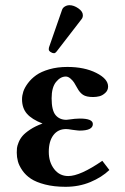

<svg xmlns="http://www.w3.org/2000/svg" viewBox="-20 -700 475 732"><path d="M245.1 -680.2Q261.2 -680.2 278.6 -668.2Q295.9 -656.2 295.9 -642.1Q295.9 -632.8 291 -627L196.8 -504.9Q190.9 -497.1 186 -497.1Q179.7 -497.1 172.9 -501.7Q166 -506.3 166 -511.2Q166 -517.1 167 -520L216.8 -663.1Q219.7 -670.9 227.8 -675.5Q235.8 -680.2 245.1 -680.2ZM166 -121.1Q166 -82 186.5 -55.4Q207 -28.8 240.2 -28.8Q285.6 -28.8 370.1 -86.9L397 -51.8Q367.7 -23.9 324.5 -5.9Q281.2 12.2 230 12.2Q186 12.2 151.9 3.4Q117.7 -5.4 97.9 -18.6Q78.1 -31.7 65.4 -50Q52.7 -68.4 48.3 -84.7Q43.9 -101.1 43.9 -118.2Q43.9 -127.9 44.7 -135.5Q45.4 -143.1 50.8 -156.7Q56.2 -170.4 65.7 -181.6Q75.2 -192.9 95 -206.1Q114.7 -219.2 142.1 -229Q101.1 -245.1 82.5 -266.6Q64 -288.1 64 -321.8Q64 -335.4 68.8 -350.6Q73.7 -365.7 86.4 -382.8Q99.1 -399.9 117.9 -413.3Q136.7 -426.8 167.7 -435.8Q198.7 -444.8 236.8 -444.8Q301.8 -444.8 346.9 -422.1Q392.1 -399.4 392.1 -370.1Q392.1 -355.5 381.3 -345.7Q370.6 -335.9 358.9 -333Q347.2 -330.1 335 -330.1Q309.1 -330.1 296.4 -338.6Q283.7 -347.2 274.9 -363.8L262.7 -384.8Q257.8 -392.6 248.8 -400.4Q239.7 -408.2 231 -408.2Q210.4 -408.2 193.6 -387.5Q176.8 -366.7 176.8 -325.2Q176.8 -279.3 191.9 -261.2Q207 -243.2 232.9 -243.2Q236.3 -244.1 241.2 -244.1Q267.6 -248 284.2 -248Q334 -248 334 -227.1Q334 -202.1 283.2 -202.1Q280.8 -202.1 276.1 -202.6Q271.5 -203.1 265.4 -203.9Q259.3 -204.6 255.9 -205.1Q239.3 -208 231.9 -208Q201.2 -208 183.6 -184.8Q166 -161.6 166 -121.1Z"/></svg>

Font: Linux Libertine G
Style: Semibold
Weight: 600
Designer: Philipp H. Poll
Foundry: Philipp H. Poll
Version: Version 5.1.1